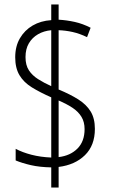

<svg xmlns="http://www.w3.org/2000/svg" viewBox="-20 -780 511 858"><path d="M209 -32Q157 -33 118 -42Q79 -51 50 -63V-115Q80 -99 120.5 -88.5Q161 -78 209 -76V-345Q159 -367 122.5 -389.5Q86 -412 67 -444Q48 -476 48 -524Q48 -573 69 -609Q90 -645 126 -666Q162 -687 209 -690V-760H242V-692Q278 -690 314 -682Q350 -674 385 -656L369 -614Q336 -630 304.5 -637Q273 -644 242 -645V-380Q293 -359 329.5 -336Q366 -313 385 -282Q404 -251 404 -204Q404 -130 359.5 -86.5Q315 -43 242 -34V58H209ZM242 -78Q294 -84 326 -116Q358 -148 358 -203Q358 -235 344 -258Q330 -281 304.5 -298Q279 -315 242 -331ZM209 -645Q176 -642 150 -627Q124 -612 109 -586.5Q94 -561 94 -525Q94 -489 109 -466Q124 -443 150 -426.5Q176 -410 209 -395Z"/></svg>

Font: Noto Sans Bengali Condensed Light
Style: Regular
Weight: 300
Width: 3
Designer: Jelle Bosma - Monotype Design Team
Foundry: Monotype Imaging Inc.
Version: Version 2.003